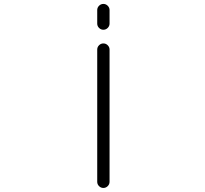

<svg xmlns="http://www.w3.org/2000/svg" viewBox="-20 -974 1040 973"><path d="M472.7 -854.5V-922.9Q472.7 -935.5 481.9 -944.8Q491.2 -954.1 503.9 -954.1Q516.6 -954.1 525.9 -944.8Q535.2 -935.5 535.2 -922.9V-854.5Q535.2 -841.8 525.9 -832.5Q516.6 -823.2 503.9 -823.2Q491.2 -823.2 481.9 -832.5Q472.7 -841.8 472.7 -854.5ZM472.7 -52.7V-722.7Q472.7 -735.4 481.9 -744.6Q491.2 -753.9 503.9 -753.9Q516.6 -753.9 525.9 -744.6Q535.2 -735.4 535.2 -722.7V-52.7Q535.2 -40 525.9 -30.8Q516.6 -21.5 503.9 -21.5Q491.2 -21.5 481.9 -30.8Q472.7 -40 472.7 -52.7Z"/></svg>

Font: Gen Jyuu Gothic L Monospace Light
Style: Regular
Weight: 300
Designer: [Source Han Sans]
Ryoko NISHIZUKA  (kana & ideographs); Paul D. Hunt (Latin, Greek & Cyrillic); Wenlong ZHANG  (bopomofo
Version: Version 1.002.20150607